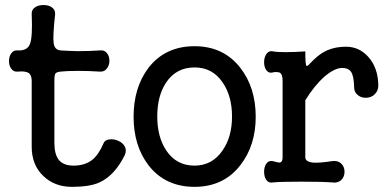

<svg xmlns="http://www.w3.org/2000/svg" viewBox="-20 -722 1540 760"><path d="M105.5 -402.3V-140.6Q105.5 -69.3 151.4 -25.4Q196.3 17.6 264.6 17.6Q335.9 17.6 374 0Q433.6 -27.3 473.6 -107.4Q482.4 -127 473.6 -142.6Q465.8 -157.2 447.3 -165Q428.7 -172.9 412.1 -169.9Q394.5 -168 389.6 -154.3Q371.1 -110.4 344.7 -88.9Q315.4 -66.4 271.5 -66.4Q231.4 -66.4 212.9 -88.9Q195.3 -111.3 195.3 -156.2V-402.3Q195.3 -424.8 199.2 -430.7Q203.1 -436.5 218.8 -438.5Q245.1 -441.4 289.1 -441.4Q334 -441.4 376 -438.5Q393.6 -437.5 403.3 -451.2Q413.1 -463.9 413.1 -481.4Q413.1 -500 403.3 -511.7Q393.6 -524.4 376 -522.5Q335 -519.5 288.1 -519.5Q249 -520.5 218.8 -522.5Q195.3 -525.4 192.4 -551.8Q188.5 -576.2 198.2 -666Q199.2 -683.6 184.6 -693.4Q171.9 -702.1 152.3 -702.1Q132.8 -702.1 119.1 -693.4Q104.5 -683.6 105.5 -666Q109.4 -575.2 98.6 -547.9Q87.9 -520.5 50.8 -522.5Q34.2 -524.4 24.4 -510.7Q15.6 -498 15.6 -480.5Q15.6 -461.9 24.4 -450.2Q34.2 -436.5 50.8 -438.5Q79.1 -441.4 92.8 -433.6Q105.5 -424.8 105.5 -402.3Z M750 -539.1Q633.8 -539.1 567.4 -453.1Q508.8 -375 508.8 -259.8Q508.8 -145.5 567.4 -68.4Q633.8 17.6 750 17.6Q865.2 17.6 931.6 -68.4Q992.2 -146.5 992.2 -259.8Q992.2 -375 931.6 -453.1Q865.2 -539.1 750 -539.1ZM750 -455.1Q821.3 -455.1 861.3 -395.5Q898.4 -341.8 898.4 -260.7Q898.4 -180.7 861.3 -127Q820.3 -66.4 750 -66.4Q677.7 -66.4 637.7 -127Q602.5 -180.7 602.5 -260.7Q602.5 -342.8 637.7 -395.5Q677.7 -455.1 750 -455.1Z M1098.6 -403.3V-99.6Q1098.6 -82 1089.8 -79.1Q1085 -77.1 1068.4 -82L1061.5 -84Q1043.9 -87.9 1034.2 -74.2Q1025.4 -61.5 1025.4 -42Q1025.4 -22.5 1034.2 -9.8Q1043.9 3.9 1061.5 0Q1090.8 -2.9 1172.9 -2.9Q1253.9 -2.9 1293 0Q1316.4 3.9 1331.1 -9.8Q1343.8 -22.5 1343.8 -42Q1343.8 -61.5 1331.1 -74.2Q1316.4 -87.9 1293 -84Q1248 -77.1 1223.6 -78.1Q1188.5 -80.1 1188.5 -99.6V-325.2Q1224.6 -383.8 1265.6 -419.9Q1305.7 -453.1 1334 -453.1Q1358.4 -453.1 1369.1 -438.5Q1380.9 -421.9 1381.8 -376Q1381.8 -356.4 1397.5 -344.7Q1411.1 -334 1430.7 -335Q1450.2 -335.9 1462.9 -348.6Q1477.5 -362.3 1477.5 -383.8Q1476.6 -453.1 1438.5 -496.1Q1402.3 -537.1 1349.6 -537.1Q1308.6 -537.1 1276.4 -523.4Q1249 -511.7 1222.7 -486.3L1209 -472.7Q1195.3 -457 1192.4 -461.9Q1188.5 -469.7 1188.5 -518.6Q1146.5 -515.6 1111.3 -515.6Q1076.2 -515.6 1061.5 -518.6Q1043.9 -522.5 1034.2 -507.8Q1025.4 -495.1 1025.4 -475.6Q1025.4 -456.1 1034.2 -444.3Q1043.9 -430.7 1061.5 -435.5L1064.5 -436.5Q1083 -437.5 1088.9 -433.6Q1098.6 -426.8 1098.6 -403.3Z"/></svg>

Font: GungsuhChe
Style: Regular
Weight: 400
Monospace: yes
Version: Version 2.21